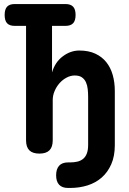

<svg xmlns="http://www.w3.org/2000/svg" viewBox="-20 -750 640 950"><path d="M52.6 -622Q27.3 -622 15.1 -634.9Q3 -647.9 3 -676Q3 -704.1 15.1 -717Q27.3 -730 52.6 -730H304.1Q329.4 -730 341.7 -717Q354 -704.1 354 -676Q354 -647.9 341.7 -634.9Q329.4 -622 304.1 -622ZM240.9 -56Q240.9 -22.5 224.7 -6.3Q208.4 10 174.9 10Q141.4 10 125.1 -6.3Q108.9 -22.5 108.9 -56V-730H237.4V-391.8Q252.8 -443.3 291.1 -471.6Q329.3 -500 372.4 -500Q418 -500 451.1 -484.7Q484.2 -469.5 505.7 -442.7Q527.2 -416 537.7 -379.2Q548.1 -342.5 548.1 -299.5V-56Q548.1 -22.5 531.9 -6.3Q515.6 10 482.1 10Q448.6 10 432.3 -6.3Q416.1 -22.5 416.1 -56V-270.7Q416.1 -290.4 414 -309.3Q412 -328.3 405.2 -343.1Q398.4 -358 385.4 -367.2Q372.5 -376.5 349.7 -376.5Q329.5 -376.5 309.7 -366.1Q289.8 -355.7 274.6 -338.5Q259.4 -321.3 250.2 -299.6Q240.9 -277.9 240.9 -255.3ZM257.7 117.3Q257.7 86.8 272.4 70.2Q287.1 53.6 316.9 53.6H327Q346.1 53.6 362.4 49.8Q378.7 46.1 390.8 36.4Q403 26.7 409.5 9.7Q416.1 -7.2 416.1 -33.2V-100.3H548.1V-31.8Q548.1 22.6 530.5 62.6Q512.9 102.6 483.1 128.6Q453.3 154.7 413 167.4Q372.7 180 327 180H316.9Q287.1 180 272.4 163.9Q257.7 147.8 257.7 117.3Z"/></svg>

Font: Maple Mono
Style: Regular
Weight: 400
Monospace: yes
Designer: subframe7536
Version: Version 7.300